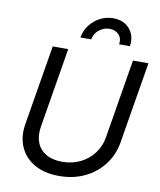

<svg xmlns="http://www.w3.org/2000/svg" viewBox="-101 -1031 937 1122"><g transform="rotate(10 367.5 -469.5)"><path d="M326.7 11.7Q239.3 11.7 179.7 -22.7Q120.1 -57.1 94 -116.7Q67.9 -176.3 80.1 -251L159.2 -727.5H251L172.4 -252Q163.6 -198.7 179.7 -158.4Q195.8 -118.2 233.9 -95.7Q272 -73.2 330.1 -73.2Q390.1 -73.2 438.5 -97.4Q486.8 -121.6 517.8 -163.1Q548.8 -204.6 557.6 -257.8L635.3 -727.5H727.1L647 -244.6Q634.8 -169.4 590.8 -111.6Q546.9 -53.7 479 -21Q411.1 11.7 326.7 11.7ZM480 -951.2Q522.5 -951.2 552.5 -931.9Q582.5 -912.6 596.2 -880.1Q609.9 -847.7 603 -807.1H539.1Q544.9 -842.3 524.2 -864.5Q503.4 -886.7 469.7 -886.7Q436 -886.7 407.7 -864.5Q379.4 -842.3 373.5 -807.1H309.6Q315.9 -847.7 340.3 -880.1Q364.7 -912.6 401.1 -931.9Q437.5 -951.2 480 -951.2Z"/></g></svg>

Font: Inter 18pt
Style: Italic
Weight: 400
Italic angle: -9.3988°
Designer: Rasmus Andersson
Foundry: rsms
Version: Version 4.001;git-66647c0bb